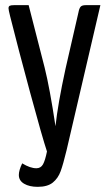

<svg xmlns="http://www.w3.org/2000/svg" viewBox="-20 -720 416 744"><path d="M126 4Q94 4 73.5 -8Q53 -20 53 -42Q53 -60 66 -87Q97 -68 121 -68Q138 -68 146.5 -83Q155 -98 162 -133Q144 -187 97 -360.5Q50 -534 19 -658Q13 -682 13 -688Q13 -695 17.5 -697.5Q22 -700 34 -700H91L153 -458Q173 -378 195 -231Q204 -316 234 -454L284 -672Q287 -688 292.5 -694Q298 -700 312 -700H369L238 -138Q225 -84 215 -56.5Q205 -29 184.5 -12.5Q164 4 126 4Z"/></svg>

Font: Yanone Kaffeesatz
Style: Regular
Weight: 400
Designer: Yanone (Cyrillic: Daniel Pouzeot & Huerta Tipografica)
Foundry: Yanone
Version: Version 1.100;PS 001.100;hotconv 1.0.70;makeotf.lib2.5.58329